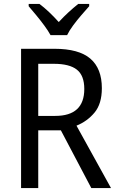

<svg xmlns="http://www.w3.org/2000/svg" viewBox="-20 -964 603 984"><path d="M259 -714Q384 -714 443 -663.5Q502 -613 502 -512Q502 -432 464.5 -387Q427 -342 372 -320L549 0H448L292 -296H176V0H88V-714ZM256 -637H176V-370H263Q412 -370 412 -508Q412 -577 374 -607Q336 -637 256 -637ZM239 -784Q227 -806 207.5 -832.5Q188 -859 166.5 -885Q145 -911 127 -932V-944H182Q205 -927 231 -902.5Q257 -878 281 -851Q307 -879 331 -901Q355 -923 381 -944H437V-932Q420 -913 397.5 -887Q375 -861 355 -834Q335 -807 324 -784Z"/></svg>

Font: Noto Sans Thai SemCond
Style: Regular
Weight: 400
Width: 4
Designer: Monotype Design Team
Foundry: Monotype Imaging Inc.
Version: Version 2.002; ttfautohint (v1.8.4.7-5d5b)